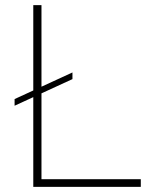

<svg xmlns="http://www.w3.org/2000/svg" viewBox="-20 -730 640 750"><path d="M110 0V-710H142V-30H530V0ZM37 -317V-343L263 -447V-421Z"/></svg>

Font: Geist Mono Thin
Style: Regular
Weight: 100
Monospace: yes
Designer: Basement.studio, Andrés Briganti, Mateo Zaragoza
Foundry: Basement.studio, Vercel, Andrés Briganti, Guido Ferreyra, Mateo Zaragoza
Version: Version 1.500; ttfautohint (v1.8.4.7-5d5b)